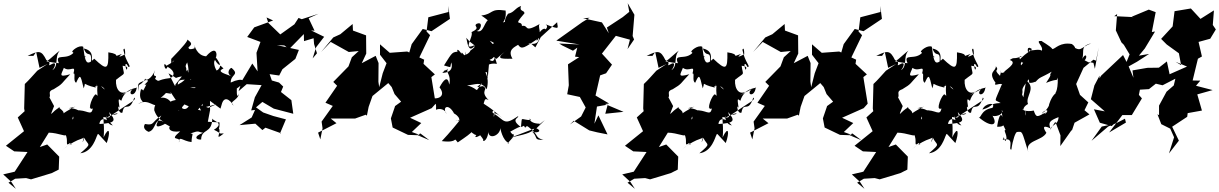

<svg xmlns="http://www.w3.org/2000/svg" viewBox="-87 -847 7619 1200"><path d="M513 -257C499 -264 450 -150 493 -169C483 -116 457 -164 387 -157C381 -115 354 -73 371 -124C364 -117 386 -68 414 -122C433 -154 383 -171 343 -171C415 -184 391 -195 298 -131C342 -144 252 -186 288 -177C236 -153 215 -93 251 -184L221 -240L199 -225C255 -242 195 -272 248 -289C309 -325 294 -323 352 -383C271 -360 299 -385 312 -423C352 -393 389 -449 372 -387C388 -395 367 -339 389 -330C413 -381 415 -387 436 -295C455 -341 417 -321 510 -300C533 -351 524 -339 514 -305C487 -303 546 -329 568 -287C536 -310 513 -362 523 -244C540 -274 501 -203 472 -173L544 -229ZM8 270 76 266 107 274 236 235 280 213 283 132 208 56 162 72 231 -39C194 -5 217 -18 217 -18C279 -17 337 14 321 -9C345 33 314 75 352 46C354 81 389 17 297 95C426 -11 430 47 460 -22C438 -16 416 88 440 15C464 65 492 45 415 111C494 102 515 5 521 -2C527 -17 520 -16 580 47C604 -18 598 -67 560 12C566 -22 561 -83 559 -116C616 -102 599 -128 595 -147C641 -92 635 -78 536 -72C530 -68 544 -148 618 -63C563 -73 579 -153 578 -112C671 -160 658 -128 613 -129C735 -213 769 -223 752 -237C720 -134 692 -220 678 -143C652 -132 645 -204 660 -173C649 -244 657 -226 671 -217C699 -308 783 -292 768 -303C761 -234 703 -255 742 -290C652 -244 644 -231 712 -280C668 -246 634 -287 638 -348C703 -401 688 -367 679 -438C664 -434 727 -439 703 -411C689 -454 702 -458 715 -429C741 -427 699 -456 684 -536C699 -566 694 -484 696 -508C661 -490 646 -485 675 -510C604 -484 680 -507 590 -520C592 -412 582 -404 502 -480C461 -438 526 -525 437 -544C459 -479 486 -541 482 -463C448 -439 443 -480 433 -555C406 -568 359 -528 365 -523C382 -505 425 -489 452 -490C381 -532 355 -526 376 -521C330 -465 252 -519 281 -452C259 -453 184 -467 187 -466C196 -443 244 -499 287 -531C248 -488 289 -422 226 -402C244 -395 280 -472 236 -446C198 -425 246 -459 203 -471C172 -534 156 -532 86 -498H122L139 -522L160 -423L210 -447L146 -405C120 -377 96 -348 68 -322L64 -169L67 -152L24 -113L63 -27L-50 64L2 99L85 103L5 226L-67 243L-16 290L12 333L-34 295Z M1009 -317C1009 -297 1003 -320 966 -389C1046 -344 981 -363 1063 -371C1098 -442 1056 -412 1083 -457C1100 -395 1094 -354 1024 -318C1026 -369 1078 -335 1136 -360C1114 -294 1130 -355 1150 -370C1127 -309 1157 -285 1101 -301C1154 -298 1166 -309 1221 -291C1250 -279 1261 -273 1299 -322L1254 -328L1166 -395L1103 -348L1084 -412L1011 -321ZM1215 -173C1145 -204 1149 -181 1189 -129C1191 -174 1203 -133 1093 -183C1076 -157 1048 -156 1026 -206C1039 -207 1037 -120 1021 -173C994 -138 1033 -140 1083 -220C998 -234 963 -206 969 -199C1005 -186 965 -247 917 -235C992 -296 920 -263 957 -265L982 -261L978 -273L1051 -163V-201L1148 -158L1206 -231L1291 -168L1298 -192C1312 -248 1347 -229 1373 -187C1338 -214 1398 -215 1407 -262C1396 -236 1392 -247 1393 -294C1467 -343 1431 -367 1355 -331C1354 -384 1412 -377 1362 -421C1356 -431 1316 -387 1366 -367C1332 -384 1258 -397 1310 -419C1272 -456 1305 -426 1267 -406C1252 -429 1246 -462 1257 -472C1277 -435 1314 -419 1257 -495C1268 -461 1284 -589 1201 -495C1144 -500 1133 -555 1120 -576C1155 -515 1117 -571 1129 -545C1052 -519 1127 -602 1069 -537C1125 -571 1111 -578 1083 -601C1093 -599 1057 -554 983 -479V-452C1004 -478 1021 -473 953 -436C927 -475 945 -386 960 -430C1013 -401 1002 -369 977 -359C887 -349 915 -329 882 -354C904 -391 857 -349 883 -409C859 -350 820 -339 822 -356C783 -294 776 -342 781 -277C769 -333 778 -325 822 -346C869 -351 790 -306 828 -319C796 -257 816 -291 794 -289C768 -198 843 -217 776 -199C849 -234 869 -168 918 -194C928 -217 876 -216 877 -158C891 -117 912 -100 936 -85C874 -119 893 -36 842 -23C842 -23 798 -39 819 -72C880 -62 856 -80 921 -125C914 -108 848 -24 941 -71C941 -85 996 -28 992 -73C951 -49 972 -16 1039 -26C960 42 1050 0 1031 43C1033 -2 1052 34 1110 41C1112 -16 1127 -9 1103 -13C1161 -33 1145 -24 1182 -17C1117 7 1140 28 1170 25C1172 -47 1239 -7 1240 -110C1232 -90 1326 -83 1250 -36C1303 -10 1273 -12 1312 -13C1239 45 1315 -35 1269 -55C1281 -36 1286 -43 1285 -82L1212 -86L1226 -159L1225 -239L1187 -285L1178 -173L1265 -195Z M1690 -563 1720 -540 1812 -634 1813 -590 1873 -608 1876 -572 1894 -514 1867 -482 1889 -552 1939 -617 1857 -657 1879 -655 1842 -733 1904 -761 1799 -727 1779 -735 1753 -695 1651 -622 1676 -621 1590 -704 1579 -738 1620 -719 1502 -676 1458 -616 1541 -585 1516 -517 1523 -401 1490 -450 1427 -345 1404 -277 1455 -321 1548 -315 1506 -239 1483 -157 1507 -160 1486 -113 1410 -65 1509 -74 1553 -34 1572 -49 1670 -14 1663 -13 1700 -101 1621 -122 1558 -144 1513 -176 1553 -210 1624 -168 1746 -136 1734 -221 1669 -272 1683 -306 1657 -331 1612 -344 1577 -444 1582 -386 1658 -375 1678 -414 1759 -479 1781 -535 1644 -565Z M2544 -1 2487 -22 2546 -78 2476 -111 2611 -171 2636 -199 2609 -365 2631 -382 2560 -448 2564 -474 2534 -488 2601 -627 2579 -650 2590 -739 2716 -772 2715 -810 2725 -729 2610 -652 2555 -666 2486 -571 2471 -519 2458 -525 2349 -517 2288 -570V-505L2329 -452L2305 -389L2283 -302L2278 -336L2279 -453L2261 -498L2174 -452L2202 -512L2201 -626L2119 -656L2117 -697L2040 -633L1996 -613L1920 -522L1980 -585L2093 -522L2155 -528L2112 -489L2091 -432L1996 -335L2020 -311L1947 -205L1993 -185L1923 -87L1929 -45L1915 24L1901 -18L2016 -77L1980 -106H2132L2199 -130L2206 -124L2217 -179L2241 -247L2346 -333C2370 -294 2395 -257 2417 -216L2413 -265L2357 -327L2318 -353L2361 -303L2379 -259L2441 -187L2456 -138L2447 -231L2382 -184L2380 -177L2356 -107L2367 -50L2463 -4L2521 -2L2540 -13L2596 29L2514 -6Z M3239 -19 3318 -96 3281 -67C3294 -72 3281 -50 3286 -74C3212 -74 3217 -125 3231 -96C3161 -98 3178 -126 3169 -53C3099 -103 3159 -109 3151 -121C3061 -60 3071 -92 2996 -140C2978 -148 3016 -181 3000 -116C3003 -109 2980 -175 3055 -107C2960 -192 2951 -183 2923 -211C2919 -171 2926 -183 2933 -191C2945 -226 2941 -235 2967 -221C2908 -280 2969 -291 2936 -304C2942 -322 2853 -278 2926 -327C2870 -259 2921 -287 2832 -314C2880 -314 2919 -345 2955 -289C2978 -379 2929 -401 2956 -396C2964 -332 2959 -346 2969 -444C3027 -464 3025 -419 3006 -489C2996 -442 2971 -480 2942 -488C2936 -485 3025 -423 2973 -474C3002 -479 3047 -532 2956 -609C2944 -596 3026 -579 2991 -573C2991 -560 2956 -547 2989 -498C3035 -471 2988 -466 3089 -539C3010 -481 3028 -478 3116 -480C3082 -537 3132 -554 3151 -567C3175 -535 3186 -546 3282 -610C3280 -546 3183 -585 3229 -577L3259 -551L3293 -615L3395 -708C3397 -672 3420 -658 3323 -695C3351 -676 3306 -659 3322 -642C3337 -676 3300 -682 3272 -621C3335 -604 3276 -678 3267 -591C3312 -638 3262 -689 3292 -700C3179 -635 3223 -693 3175 -685C3175 -726 3113 -674 3191 -764C3190 -786 3157 -772 3169 -810C3127 -793 3130 -771 3088 -761C3054 -712 3072 -685 3092 -717C3019 -700 3083 -694 3073 -781C2972 -796 2999 -759 2921 -750C2969 -720 2961 -709 2978 -727C2938 -726 2940 -633 2891 -654C2918 -653 2936 -717 2892 -698C2867 -681 2924 -677 2860 -646C2874 -618 2802 -528 2877 -564C2877 -564 2881 -513 2882 -564C2847 -520 2838 -553 2827 -611C2872 -553 2909 -572 2852 -530C2854 -521 2808 -485 2822 -525C2824 -467 2796 -540 2798 -511C2751 -575 2778 -490 2784 -526C2737 -519 2744 -527 2688 -438C2742 -423 2722 -422 2734 -457C2754 -381 2666 -394 2677 -391C2719 -436 2676 -385 2713 -418C2696 -391 2735 -384 2721 -318C2711 -381 2683 -344 2660 -301C2711 -236 2629 -214 2581 -248C2627 -168 2642 -235 2638 -161C2662 -172 2695 -164 2704 -135C2674 -178 2716 -204 2751 -138C2716 -152 2794 -129 2783 -89C2730 -111 2789 -73 2799 -111C2793 -102 2717 -9 2674 35C2785 49 2741 2 2774 43C2880 -29 2890 -37 2825 -56C2895 23 2896 -9 2918 -8C2901 -32 2842 49 2937 -16C2868 -36 2940 18 2933 30C2931 44 2966 26 2966 -38C2955 33 3038 4 3040 -46C3040 -46 3053 32 3094 47C3070 63 3107 26 3122 8C3128 -30 3129 16 3102 -24C3196 -77 3147 -40 3188 -61C3202 -30 3195 -75 3219 -51C3286 -1 3252 12 3309 27C3246 28 3277 15 3242 -22C3281 -14 3302 -31 3261 -47C3235 -22 3224 -13 3108 12L3252 -43Z M3427 -563 3494 -530 3521 -549 3507 -493 3533 -490 3463 -445 3468 -314 3458 -258 3537 -241 3577 -169 3579 -204 3573 -174 3545 -119 3475 -69 3499 -92 3596 -32 3645 -20 3710 -7 3653 -126 3628 -74 3644 -181 3711 -193 3696 -136 3810 -148 3694 -197 3720 -200 3635 -250 3664 -376 3701 -389 3738 -443 3675 -512 3762 -623 3850 -599 3835 -540 3876 -600 3867 -622 3878 -755 3836 -827 3846 -773 3805 -740 3706 -675 3718 -639 3675 -707 3557 -733 3598 -736 3553 -709 3390 -593 3536 -569 3408 -575Z M4382 -257C4368 -264 4319 -150 4362 -169C4352 -116 4326 -164 4256 -157C4250 -115 4223 -73 4240 -124C4233 -117 4255 -68 4283 -122C4302 -154 4252 -171 4212 -171C4284 -184 4260 -195 4167 -131C4211 -144 4121 -186 4157 -177C4105 -153 4084 -93 4120 -184L4090 -240L4068 -225C4124 -242 4064 -272 4117 -289C4178 -325 4163 -323 4221 -383C4140 -360 4168 -385 4181 -423C4221 -393 4258 -449 4241 -387C4257 -395 4236 -339 4258 -330C4282 -381 4284 -387 4305 -295C4324 -341 4286 -321 4379 -300C4402 -351 4393 -339 4383 -305C4356 -303 4415 -329 4437 -287C4405 -310 4382 -362 4392 -244C4409 -274 4370 -203 4341 -173L4413 -229ZM3877 270 3945 266 3976 274 4105 235 4149 213 4152 132 4077 56 4031 72 4100 -39C4063 -5 4086 -18 4086 -18C4148 -17 4206 14 4190 -9C4214 33 4183 75 4221 46C4223 81 4258 17 4166 95C4295 -11 4299 47 4329 -22C4307 -16 4285 88 4309 15C4333 65 4361 45 4284 111C4363 102 4384 5 4390 -2C4396 -17 4389 -16 4449 47C4473 -18 4467 -67 4429 12C4435 -22 4430 -83 4428 -116C4485 -102 4468 -128 4464 -147C4510 -92 4504 -78 4405 -72C4399 -68 4413 -148 4487 -63C4432 -73 4448 -153 4447 -112C4540 -160 4527 -128 4482 -129C4604 -213 4638 -223 4621 -237C4589 -134 4561 -220 4547 -143C4521 -132 4514 -204 4529 -173C4518 -244 4526 -226 4540 -217C4568 -308 4652 -292 4637 -303C4630 -234 4572 -255 4611 -290C4521 -244 4513 -231 4581 -280C4537 -246 4503 -287 4507 -348C4572 -401 4557 -367 4548 -438C4533 -434 4596 -439 4572 -411C4558 -454 4571 -458 4584 -429C4610 -427 4568 -456 4553 -536C4568 -566 4563 -484 4565 -508C4530 -490 4515 -485 4544 -510C4473 -484 4549 -507 4459 -520C4461 -412 4451 -404 4371 -480C4330 -438 4395 -525 4306 -544C4328 -479 4355 -541 4351 -463C4317 -439 4312 -480 4302 -555C4275 -568 4228 -528 4234 -523C4251 -505 4294 -489 4321 -490C4250 -532 4224 -526 4245 -521C4199 -465 4121 -519 4150 -452C4128 -453 4053 -467 4056 -466C4065 -443 4113 -499 4156 -531C4117 -488 4158 -422 4095 -402C4113 -395 4149 -472 4105 -446C4067 -425 4115 -459 4072 -471C4041 -534 4025 -532 3955 -498H3991L4008 -522L4029 -423L4079 -447L4015 -405C3989 -377 3965 -348 3937 -322L3933 -169L3936 -152L3893 -113L3932 -27L3819 64L3871 99L3954 103L3874 226L3802 243L3853 290L3881 333L3835 295Z M5244 -1 5187 -22 5246 -78 5176 -111 5311 -171 5336 -199 5309 -365 5331 -382 5260 -448 5264 -474 5234 -488 5301 -627 5279 -650 5290 -739 5416 -772 5415 -810 5425 -729 5310 -652 5255 -666 5186 -571 5171 -519 5158 -525 5049 -517 4988 -570V-505L5029 -452L5005 -389L4983 -302L4978 -336L4979 -453L4961 -498L4874 -452L4902 -512L4901 -626L4819 -656L4817 -697L4740 -633L4696 -613L4620 -522L4680 -585L4793 -522L4855 -528L4812 -489L4791 -432L4696 -335L4720 -311L4647 -205L4693 -185L4623 -87L4629 -45L4615 24L4601 -18L4716 -77L4680 -106H4832L4899 -130L4906 -124L4917 -179L4941 -247L5046 -333C5070 -294 5095 -257 5117 -216L5113 -265L5057 -327L5018 -353L5061 -303L5079 -259L5141 -187L5156 -138L5147 -231L5082 -184L5080 -177L5056 -107L5067 -50L5163 -4L5221 -2L5240 -13L5296 29L5214 -6Z M5817 -257C5803 -264 5754 -150 5797 -169C5787 -116 5761 -164 5691 -157C5685 -115 5658 -73 5675 -124C5668 -117 5690 -68 5718 -122C5737 -154 5687 -171 5647 -171C5719 -184 5695 -195 5602 -131C5646 -144 5556 -186 5592 -177C5540 -153 5519 -93 5555 -184L5525 -240L5503 -225C5559 -242 5499 -272 5552 -289C5613 -325 5598 -323 5656 -383C5575 -360 5603 -385 5616 -423C5656 -393 5693 -449 5676 -387C5692 -395 5671 -339 5693 -330C5717 -381 5719 -387 5740 -295C5759 -341 5721 -321 5814 -300C5837 -351 5828 -339 5818 -305C5791 -303 5850 -329 5872 -287C5840 -310 5817 -362 5827 -244C5844 -274 5805 -203 5776 -173L5848 -229ZM5312 270 5380 266 5411 274 5540 235 5584 213 5587 132 5512 56 5466 72 5535 -39C5498 -5 5521 -18 5521 -18C5583 -17 5641 14 5625 -9C5649 33 5618 75 5656 46C5658 81 5693 17 5601 95C5730 -11 5734 47 5764 -22C5742 -16 5720 88 5744 15C5768 65 5796 45 5719 111C5798 102 5819 5 5825 -2C5831 -17 5824 -16 5884 47C5908 -18 5902 -67 5864 12C5870 -22 5865 -83 5863 -116C5920 -102 5903 -128 5899 -147C5945 -92 5939 -78 5840 -72C5834 -68 5848 -148 5922 -63C5867 -73 5883 -153 5882 -112C5975 -160 5962 -128 5917 -129C6039 -213 6073 -223 6056 -237C6024 -134 5996 -220 5982 -143C5956 -132 5949 -204 5964 -173C5953 -244 5961 -226 5975 -217C6003 -308 6087 -292 6072 -303C6065 -234 6007 -255 6046 -290C5956 -244 5948 -231 6016 -280C5972 -246 5938 -287 5942 -348C6007 -401 5992 -367 5983 -438C5968 -434 6031 -439 6007 -411C5993 -454 6006 -458 6019 -429C6045 -427 6003 -456 5988 -536C6003 -566 5998 -484 6000 -508C5965 -490 5950 -485 5979 -510C5908 -484 5984 -507 5894 -520C5896 -412 5886 -404 5806 -480C5765 -438 5830 -525 5741 -544C5763 -479 5790 -541 5786 -463C5752 -439 5747 -480 5737 -555C5710 -568 5663 -528 5669 -523C5686 -505 5729 -489 5756 -490C5685 -532 5659 -526 5680 -521C5634 -465 5556 -519 5585 -452C5563 -453 5488 -467 5491 -466C5500 -443 5548 -499 5591 -531C5552 -488 5593 -422 5530 -402C5548 -395 5584 -472 5540 -446C5502 -425 5550 -459 5507 -471C5476 -534 5460 -532 5390 -498H5426L5443 -522L5464 -423L5514 -447L5450 -405C5424 -377 5400 -348 5372 -322L5368 -169L5371 -152L5328 -113L5367 -27L5254 64L5306 99L5389 103L5309 226L5237 243L5288 290L5316 333L5270 295Z M6301 -256C6312 -296 6282 -272 6343 -352C6349 -288 6357 -285 6343 -338C6347 -313 6405 -350 6383 -332C6413 -369 6416 -358 6486 -399C6461 -359 6501 -404 6451 -329C6530 -361 6514 -335 6524 -362C6527 -270 6501 -256 6511 -271C6519 -261 6493 -266 6470 -195C6473 -184 6440 -140 6425 -142C6481 -186 6456 -123 6429 -137C6428 -120 6380 -73 6450 -145C6397 -117 6390 -107 6374 -156C6326 -145 6286 -165 6313 -164C6295 -137 6300 -97 6325 -157C6327 -85 6317 -162 6328 -147C6283 -167 6338 -197 6338 -197C6319 -245 6392 -293 6327 -345L6309 -239ZM6747 -454C6692 -466 6745 -444 6692 -470C6713 -490 6700 -531 6668 -462C6703 -515 6651 -557 6733 -576C6659 -549 6677 -516 6603 -564C6612 -496 6589 -560 6600 -469C6636 -527 6647 -548 6612 -572C6539 -585 6510 -543 6491 -540C6478 -560 6418 -591 6424 -591C6375 -595 6438 -559 6424 -530C6400 -549 6333 -513 6345 -549C6390 -535 6334 -534 6275 -462C6370 -440 6309 -470 6374 -482C6317 -514 6340 -563 6345 -543C6349 -547 6335 -499 6350 -542C6305 -449 6322 -464 6255 -398C6343 -451 6280 -410 6296 -462C6311 -431 6262 -506 6300 -495C6237 -472 6258 -495 6224 -472C6283 -454 6181 -402 6190 -396C6148 -374 6182 -444 6163 -373C6113 -422 6165 -399 6137 -433C6139 -400 6084 -400 6135 -330C6115 -292 6201 -361 6173 -284C6174 -300 6197 -325 6173 -316C6123 -194 6127 -230 6167 -203C6089 -200 6127 -183 6053 -162C6070 -204 6139 -210 6116 -173C6035 -160 6047 -96 6026 -118C6100 -51 6158 -55 6115 -126C6119 -113 6191 -128 6173 -156C6222 -134 6160 -187 6179 -115C6160 -165 6145 -55 6145 -55C6202 -51 6171 -87 6198 -34C6178 -37 6220 10 6196 35C6179 3 6195 0 6180 27C6262 5 6210 91 6234 88C6243 24 6260 -20 6269 -22C6306 -25 6297 -33 6340 104C6314 28 6425 36 6453 -17C6433 -46 6426 -69 6478 -45C6462 -85 6479 -95 6529 -115C6526 -62 6485 -71 6476 -35L6509 -86L6541 -1L6540 66L6612 -36L6611 -27L6629 -80L6722 -132L6691 -158L6715 -207L6663 -254L6639 -322L6685 -423L6747 -474L6763 -468L6780 -550L6756 -417Z M6998 -283 7011 -285 7094 -290 7137 -324 7179 -314 7259 -355 7249 -313 7204 -274 7157 -187V-127L7147 -133L7171 -71L7227 -43L7251 11L7219 112L7281 32L7239 -55L7333 -117L7336 -140L7425 -156L7396 -257L7492 -284L7388 -311L7415 -343L7367 -344L7400 -480L7425 -494L7404 -585L7477 -605L7512 -663L7493 -691L7500 -782L7416 -729L7356 -794L7254 -777L7242 -682L7170 -604L7205 -569L7281 -514L7295 -440L7260 -461L7332 -431L7223 -383L7206 -463L7156 -424L7084 -423L6991 -407L6997 -361L6967 -432L7019 -461L7095 -510L7031 -499L7068 -544L7132 -650L7112 -647L7136 -771L7093 -787L6985 -742L6999 -740L6877 -746L6895 -759L6887 -657L6922 -582L6937 -567L6973 -507L6954 -460L6932 -503L6795 -374L6785 -357V-374L6753 -313L6731 -227L6818 -151L6750 -164L6787 -80L6861 -59L6875 -72L6799 -56L6735 33L6839 -56L6891 -78L6944 -105L6950 -81L6845 -19L6928 -128H6987L7050 -232L7031 -254L7038 -289L7007 -324Z"/></svg>

Font: Hussar Lance
Style: ExBdObl
Weight: 700
Foundry: Cannot Into Space Fonts, PlusOne Fonts
Version: Version 2.270